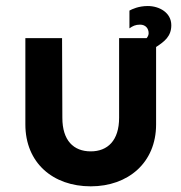

<svg xmlns="http://www.w3.org/2000/svg" viewBox="-20 -623 617 654"><path d="M385.7 -493.2V-221.7C385.7 -144.5 346.7 -107.4 289.1 -107.4C230.5 -107.4 192.4 -144.5 192.4 -221.7L191.4 -493.2H66.4V-199.2C66.4 -68.4 160.2 11.7 289.1 11.7C416 11.7 511.7 -68.4 511.7 -199.2V-462.9C540 -481.4 563.5 -499 563.5 -537.1C563.5 -580.1 522.5 -602.5 483.4 -602.5C452.1 -602.5 429.7 -591.8 420.9 -586.9V-526.4C431.6 -534.2 441.4 -539.1 457 -539.1C475.6 -539.1 486.3 -526.4 486.3 -509.8C486.3 -504.9 484.4 -499 479.5 -493.2Z"/></svg>

Font: Sen-gleads
Style: Bold
Weight: 700
Designer: Kosal Sen, Philatype
Foundry: Philatype
Version: Version 1.004; ttfautohint (v1.8.3)